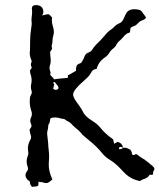

<svg xmlns="http://www.w3.org/2000/svg" viewBox="-20 -724 623 750"><path d="M460.9 -146.5 460 -147Q455.1 -150.4 450.2 -150.4Q444.8 -150.4 444.8 -141.6L448.7 -141.1Q453.1 -141.1 460 -145.5Q460.9 -146 460.9 -146.5ZM197.8 -373Q201.2 -373 204.8 -375.2Q208.5 -377.4 208.5 -380.9Q208.5 -383.8 206.1 -388.2L193.8 -403.3H190.9Q188.5 -401.9 188.5 -400.4Q188.5 -398.9 190.2 -396.7Q191.9 -394.5 191.9 -393.1L187.5 -377.4Q192.9 -373 197.8 -373ZM460.9 -146.5Q463.9 -147 467.3 -147Q475.1 -147 485.8 -141.1Q492.7 -137.7 495.1 -126.5Q495.1 -118.2 502 -118.2Q504.4 -118.2 511.2 -122.6Q514.6 -121.1 517.6 -119.1Q524.4 -112.8 535.6 -106Q543 -102.5 553.7 -93.8Q560.1 -88.4 566.2 -83.5Q572.3 -78.6 577.6 -74Q583 -69.3 583 -64Q583 -60.5 580.3 -57.1Q577.6 -53.7 577.6 -44.9Q577.6 -41 573.7 -41L567.4 -41.5Q563.5 -41.5 562 -38.3Q560.5 -35.2 556.6 -31.7Q547.9 -25.9 541 -24.2Q534.2 -22.5 526.4 -16.6Q494.1 -23.4 472.7 -42.5Q461.9 -52.7 451.7 -64Q430.7 -86.4 412.8 -97.2Q395 -107.9 382.3 -121.6Q359.4 -150.9 329.1 -174.8L301.8 -197.8Q292.5 -210.9 277.3 -222.7Q266.1 -231.9 257.8 -241.2Q252.9 -246.1 245.6 -250Q240.2 -251.5 233.9 -257.3Q232.9 -258.3 229.5 -259.3Q218.3 -260.3 214.4 -262.2Q206.5 -265.1 195.3 -265.1Q176.8 -265.1 175.8 -258.3Q175.8 -246.1 169.9 -238.3Q168.5 -235.4 168.2 -229Q168 -222.7 166 -215.6Q164.1 -208.5 164.1 -201.7L168 -166Q168.5 -150.9 170.4 -136.2Q171.9 -124 171.9 -111.8Q171.9 -102.1 170.9 -92.3L170.4 -80.6Q170.4 -53.2 184.6 -23.4Q169.9 -8.8 161.1 -8.8Q153.3 -8.8 141.6 -13.2H139.2Q138.7 -12.2 136.7 -12.2Q133.3 -13.2 131.3 -14.6Q129.9 -14.6 129.9 0Q125.5 4.9 114.3 4.9Q109.9 4.9 104.5 6.3L101.6 1Q97.2 -4.4 96.9 -9.5Q96.7 -14.6 95.7 -16.6Q92.8 -17.6 88.4 -21Q79.6 -30.3 79.6 -39.6Q79.6 -47.4 85.9 -55.7Q89.8 -61 89.8 -65.4Q89.8 -68.4 88.4 -71.3Q84 -82.5 84 -93.3Q84 -104.5 88.4 -114.7Q90.8 -121.1 90.8 -124.5L88.9 -143.6Q88.9 -161.6 98.6 -178.2Q101.6 -183.1 101.6 -187.5L101.1 -191.9Q95.7 -210.4 95.7 -216.8Q95.7 -219.2 97.2 -220.7Q102.5 -226.1 103 -231.4Q103 -236.3 100.6 -241.7Q98.1 -247.1 98.1 -252.4Q98.1 -258.8 101.3 -265.1Q104.5 -271.5 104.5 -278.8Q104.5 -285.2 102.1 -291.5Q96.2 -309.1 96.2 -327.6Q96.2 -343.8 99.1 -349.6Q104 -357.4 104.5 -363.8Q100.6 -377.4 100.6 -384.3Q100.6 -390.1 102.1 -396.7Q103.5 -403.3 103.5 -410.2Q103.5 -419.4 101.1 -428.7Q99.1 -432.6 98.6 -437.5Q97.2 -439.9 97.2 -447.8Q97.2 -451.2 101.6 -455.1Q103 -456.5 103.5 -459Q103.5 -461.9 103 -462.9Q100.6 -467.8 100.6 -471.7Q100.6 -476.6 103.5 -482.4Q103.5 -486.8 102.5 -489.3Q96.2 -502.9 96.2 -517.6Q96.2 -522.9 97.2 -528.3Q97.7 -541.5 97.7 -566.4Q97.7 -587.9 101.6 -611.3Q104 -627 104 -630.4Q103 -638.7 103 -646Q103 -653.8 104.2 -661.9Q105.5 -669.9 105.5 -678.2Q105.5 -684.6 104.5 -690.4Q104.5 -704.1 120.1 -704.1Q146.5 -704.1 149.4 -680.2Q149.4 -674.3 147.9 -670.7Q146.5 -667 145.8 -665.5Q145 -664.1 145 -663.6Q145.5 -663.6 148.9 -664.6Q152.3 -665.5 158.4 -667Q164.6 -668.5 168.5 -668.5Q169.4 -668.5 171.6 -667.5Q173.8 -666.5 176.3 -663.3Q178.7 -660.2 183.6 -655.3Q182.6 -649.9 182.6 -644.5Q182.6 -632.8 186.5 -621.6Q190.4 -610.4 190.4 -599.1Q190.4 -591.8 188 -584Q185.1 -575.2 185.1 -565.4Q185.1 -553.7 181.6 -544.9Q181.6 -541 182.6 -539.1Q183.6 -537.1 183.6 -535.2Q183.6 -530.8 179.2 -526.9Q175.8 -522 175.8 -518.6L176.8 -504.4Q178.2 -494.6 178.2 -484.9L177.2 -476.6Q173.3 -464.4 173.3 -458Q173.3 -453.1 177.7 -440.9Q176.3 -437 176.3 -434.1Q176.3 -429.2 182.9 -424.3Q189.5 -419.4 190.4 -414.1Q218.3 -418 230.5 -418.5Q238.8 -418.9 244.6 -419.9L245.6 -426.3Q245.6 -428.7 244.6 -430.2Q248.5 -430.2 277.3 -447.8L276.9 -453.6Q276.9 -459.5 279.1 -466.1Q281.2 -472.7 293 -476.6Q295.9 -477.1 298.8 -481Q299.8 -483.4 301.3 -485.4Q306.6 -493.2 309.6 -502Q313 -515.1 328.6 -520Q335 -522.5 339.4 -528.8Q348.6 -543.9 362.3 -556.6Q371.1 -564.5 378.4 -573.2Q381.3 -577.1 385 -580.6Q388.7 -584 391.6 -588.4Q400.9 -600.1 411.6 -606.9Q418.9 -611.3 429.7 -622.6Q435.5 -628.4 443.4 -631.8Q453.6 -635.7 458 -642.1Q462.4 -648.4 465.3 -656Q468.3 -663.6 472.7 -671.4Q481 -687 502 -688Q528.3 -688 533.7 -679.2Q536.1 -675.3 541 -668.9Q548.3 -660.2 550.3 -655.3Q547.4 -648.4 535.6 -644.5Q526.9 -642.1 518.6 -632.8Q510.3 -623.5 499.5 -620.6Q488.8 -617.7 488.8 -608.4Q488.8 -602.1 487.8 -599.1Q486.8 -596.2 480.7 -594.7Q474.6 -593.3 467.3 -585.9Q459.5 -576.2 450.2 -567.4Q438.5 -558.6 433.1 -546.4Q430.2 -540.5 424.3 -536.1Q412.6 -527.8 406.2 -516.1Q399.4 -505.9 388.2 -498.5Q363.8 -481.4 357.9 -455.1Q341.3 -453.1 335.9 -440.4Q328.6 -426.8 315.9 -416L305.7 -406.7Q265.6 -372.1 265.6 -354.5Q265.6 -341.8 287.6 -314Q298.3 -299.3 307.1 -281.7Q317.4 -266.1 339.8 -252.4Q359.4 -240.2 369.6 -228Q391.1 -200.7 421.9 -179.7L425.8 -162.6L439.9 -169.9Q457.5 -165 460.9 -146.5Z"/></svg>

Font: Kurland
Style: Regular
Weight: 400
Designer: GGBot
Version: 0.22